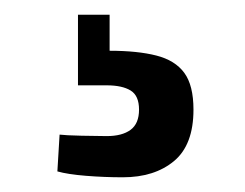

<svg xmlns="http://www.w3.org/2000/svg" viewBox="-20 -22 333 261"><path d="M147 219Q122 219 97 217Q72 215 58 211L61 161Q69 162 91 162.5Q113 163 125 163Q146 163 157.5 154.5Q169 146 169 127Q169 108 157.5 101Q146 94 125 94H86V-2H129V47Q167 47 192.5 53.5Q218 60 230.5 77Q243 94 243 127Q243 175 216.5 197Q190 219 147 219Z"/></svg>

Font: Cairo Play Medium
Style: Regular
Weight: 500
Version: Version 3.119